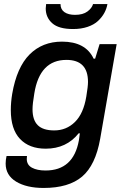

<svg xmlns="http://www.w3.org/2000/svg" viewBox="-20 -743 613 945"><path d="M339.8 -600.1Q269 -600.1 237.1 -628.7Q205.1 -657.2 205.1 -701.2Q205.1 -707.5 207 -723.1H277.8Q277.8 -696.8 297.1 -683.3Q316.4 -669.9 349.1 -669.9Q388.2 -669.9 410.4 -686.5Q432.6 -703.1 438 -723.1H508.8Q504.9 -700.2 493.4 -679.2Q481.9 -658.2 462.4 -639.9Q442.9 -621.6 411.1 -610.8Q379.4 -600.1 339.8 -600.1ZM194.8 182.1Q110.8 182.1 59.3 150.9Q7.8 119.6 7.8 62Q7.8 43.9 12.2 24.9H112.8Q111.8 31.7 111.8 39.1Q111.8 68.8 137.5 82.5Q163.1 96.2 204.1 96.2Q341.3 96.2 368.2 -51.8Q369.1 -57.1 370.1 -64.9Q371.1 -72.8 371.8 -78.1Q372.6 -83.5 373 -86.9H367.2Q307.1 -11.2 205.1 -11.2Q124 -11.2 78.6 -59.1Q33.2 -106.9 33.2 -201.2Q33.2 -239.3 40 -280.8Q62.5 -411.6 125.5 -474.9Q188.5 -538.1 285.2 -538.1Q401.4 -538.1 440.9 -454.1H448.2L470.2 -525.9H554.2L473.1 -60.1Q450.2 69.8 384.3 126Q318.4 182.1 194.8 182.1ZM247.1 -101.1Q306.6 -101.1 348.9 -142.6Q391.1 -184.1 404.8 -268.1Q413.1 -317.9 413.1 -339.8Q413.1 -448.2 307.1 -448.2Q175.3 -448.2 148.9 -283.2Q140.1 -231.9 140.1 -205.1Q140.1 -152.3 166 -126.7Q191.9 -101.1 247.1 -101.1Z"/></svg>

Font: Archivo Medium
Style: Italic
Weight: 500
Italic angle: -10°
Designer: Hector Gatti
Foundry: Omnibus-Type
Version: Version 2.001